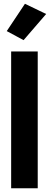

<svg xmlns="http://www.w3.org/2000/svg" viewBox="-20 -1006 267 1026"><path d="M39.6 0H181.6V-731H39.6ZM16.1 -839.8 106 -791.5 226.6 -931.2 113.3 -985.8Z"/></svg>

Font: Roboto Flex
Style: wght 700 wdth 25 opsz 34 GRAD 0.00 slnt 0.00 XTRA 468 XOPQ 96 YOPQ 79 YTLC 514 YTUC 712 YTAS 750 YTDE -203.00 YTFI 738
Weight: 700
Width: 1
Designer: Berlow after Robertson
Foundry: Google
Version: Version 3.100